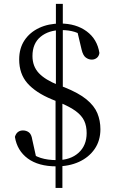

<svg xmlns="http://www.w3.org/2000/svg" viewBox="-20 -838 590 984"><path d="M269.5 14.6Q177.1 14.6 122.4 -25.7Q67.7 -66 56.4 -136.5Q61.5 -153.8 72.3 -161.6Q83 -169.5 97.3 -169.5Q115.2 -169.5 128.3 -159.5Q141.3 -149.5 145.3 -122.6L168 -20.3L115.4 -69.3Q153.2 -40 188.6 -28.7Q224 -17.4 272.1 -17.4Q341 -17.4 382.6 -54.9Q424.1 -92.4 424.1 -155.8Q424.1 -192.1 411.7 -218.7Q399.3 -245.4 369.1 -268Q338.9 -290.5 284.6 -313.1L245.2 -329.1Q163.1 -363.2 120.7 -411.2Q78.3 -459.3 78.3 -533.2Q78.3 -590.4 105.6 -631.5Q132.9 -672.5 180.9 -695Q228.8 -717.4 289.6 -717.4Q369.7 -717.4 424 -677.5Q478.4 -637.6 489.5 -566.4Q486.9 -549.6 475.9 -541.1Q464.9 -532.5 450.5 -532.5Q434.1 -532.5 419.8 -543Q405.5 -553.5 398.3 -583.5L374.4 -684.2L430.5 -636.1Q394.2 -664.8 363.5 -674.3Q332.7 -683.8 295.7 -683.8Q229.5 -683.8 187.9 -649.5Q146.4 -615.2 146.4 -550.9Q146.4 -498.1 179.1 -463.3Q211.7 -428.5 280.1 -401.7L309.3 -391.1Q382.6 -361.9 423 -328.8Q463.3 -295.7 479 -257.7Q494.6 -219.8 494.6 -175.8Q494.6 -117.2 465 -74.3Q435.3 -31.5 384.7 -8.4Q334.1 14.6 269.5 14.6ZM264.7 125.3V-355.5H299.8V125.3ZM266.5 -355.5V-818.3H301.9V-355.5Z"/></svg>

Font: Noto Serif KR ExtraLight
Style: Regular
Weight: 200
Designer: Ryoko NISHIZUKA 西塚涼子 (kana & ideographs); Frank Grießhammer (Latin, Greek & Cyrillic); Wenlong ZHANG 张文龙 (bopomofo); San
Foundry: Adobe
Version: Version 2.002-H1;hotconv 1.1.0;makeotfexe 2.6.0